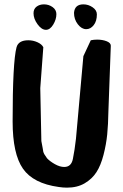

<svg xmlns="http://www.w3.org/2000/svg" viewBox="-20 -845 567 882"><path d="M38 -287Q38 -560 56 -628Q65 -660 110 -660Q132 -660 152 -651Q172 -642 179 -628L165 -440L170 -197Q174 -179 176 -165Q178 -151 179 -147Q180 -143 183 -137.5Q186 -132 196 -118Q209 -104 232 -91Q255 -78 275 -78Q308 -78 315 -116Q323 -155 329 -208L363 -587L397 -660Q411 -663 426 -663Q451 -663 470 -655.5Q489 -648 489 -635L478 -334Q477 -273 472.5 -227.5Q468 -182 455.5 -133.5Q443 -85 423 -54Q403 -23 369 -3Q335 17 288 17Q269 17 250 14Q133 -2 85.5 -70Q38 -138 38 -287ZM134 -784Q134 -804 148 -814.5Q162 -825 182 -825Q204 -825 221.5 -812.5Q239 -800 239 -780Q239 -756 224.5 -732Q210 -708 191 -708Q171 -708 152.5 -733.5Q134 -759 134 -784ZM320 -786Q323 -825 363 -825Q386 -825 405.5 -811.5Q425 -798 425 -779Q425 -748 410.5 -729.5Q396 -711 376 -711Q355 -711 337.5 -733.5Q320 -756 320 -786Z"/></svg>

Font: NaniFont Regular
Style: Regular
Weight: 400
Designer: Nanigashitei
Version: Version 1.036